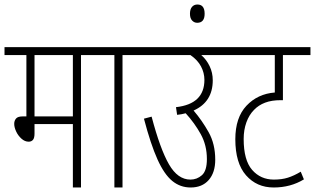

<svg xmlns="http://www.w3.org/2000/svg" viewBox="-20 -831 1396 851"><path d="M339 -587V0H303V-281H133V-239Q133 -219 126 -211Q119 -203 107 -203Q90 -203 75 -216.5Q60 -230 51.5 -248.5Q43 -267 43 -282Q43 -296 51 -305.5Q59 -315 80 -315H97V-587H0V-622H425V-587ZM303 -587H133V-315H303Z M523 -587V0H487V-587H413V-622H609V-587Z M597 -622H993V-587H872Q895 -567 909 -538Q923 -509 923 -475Q923 -379 838 -341Q875 -298 904.5 -245.5Q934 -193 934 -123Q934 -66 905 -33Q876 0 825 0Q779 0 743.5 -29Q708 -58 678 -124.5Q648 -191 618 -305L652 -314Q690 -170 729 -102.5Q768 -35 824 -35Q853 -35 875 -54.5Q897 -74 897 -126Q897 -187 870 -236Q843 -285 803 -329Q785 -324 765 -322L760 -356Q886 -370 886 -477Q886 -508 871 -536.5Q856 -565 824 -587H597Z M822 -770Q822 -790 831 -800.5Q840 -811 855 -811Q887 -811 887 -770Q887 -730 854 -730Q841 -730 831.5 -740Q822 -750 822 -770Z M1356 -587H1234V-387H1224Q1184 -387 1155 -376Q1126 -365 1106 -344Q1084 -322 1072 -288.5Q1060 -255 1060 -215Q1060 -121 1097.5 -78Q1135 -35 1194 -35Q1229 -35 1256 -43.5Q1283 -52 1313 -70L1327 -36Q1268 0 1193 0Q1118 0 1070.5 -54Q1023 -108 1023 -214Q1023 -310 1072.5 -362.5Q1122 -415 1198 -421V-587H981V-622H1356Z"/></svg>

Font: Noto Sans Devanagari ExtraCondensed ExtraLight
Style: Regular
Weight: 200
Width: 2
Designer: Jelle Bosma - Monotype Design Team
Foundry: Monotype Imaging Inc.
Version: Version 2.004; ttfautohint (v1.8.4.7-5d5b)